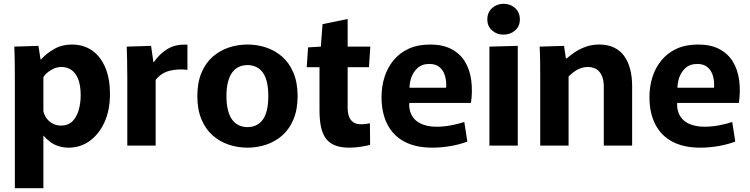

<svg xmlns="http://www.w3.org/2000/svg" viewBox="-20 -765 3940 1009"><path d="M58 -344Q58 -388 57.5 -434.5Q57 -481 55 -520L182 -524L193 -453H196Q225 -485 265.5 -508Q306 -531 357 -531Q420 -531 465 -499Q510 -467 534 -408.5Q558 -350 558 -272Q558 -186 529 -122.5Q500 -59 451 -24Q402 11 341 11Q312 11 287.5 3Q263 -5 243.5 -19.5Q224 -34 209 -52H208V224H58ZM300 -105Q338 -105 360.5 -127.5Q383 -150 393.5 -186.5Q404 -223 404 -264Q404 -317 390.5 -350Q377 -383 354.5 -398Q332 -413 303 -413Q283 -413 265 -405.5Q247 -398 232 -386Q217 -374 208 -360V-182Q211 -163 223.5 -145Q236 -127 256 -116Q276 -105 300 -105Z M649 0V-357Q649 -410 648 -448Q647 -486 646 -520L774 -524L786 -439H789Q818 -482 861 -508Q904 -534 965 -530V-398Q915 -404 871 -393Q827 -382 798 -345V0Z M1281 11Q1230 11 1183 -4.5Q1136 -20 1098.5 -52.5Q1061 -85 1039 -137Q1017 -189 1017 -260Q1017 -331 1039 -383Q1061 -435 1098.5 -467.5Q1136 -500 1183 -515.5Q1230 -531 1281 -531Q1331 -531 1378 -515.5Q1425 -500 1462.5 -467.5Q1500 -435 1522 -383Q1544 -331 1544 -260Q1544 -189 1522 -137Q1500 -85 1462.5 -52.5Q1425 -20 1378 -4.5Q1331 11 1281 11ZM1281 -97Q1305 -97 1325.5 -106.5Q1346 -116 1360.5 -135.5Q1375 -155 1382.5 -186Q1390 -217 1390 -260Q1390 -303 1382.5 -334Q1375 -365 1360.5 -384.5Q1346 -404 1325.5 -413.5Q1305 -423 1281 -423Q1256 -423 1235.5 -413.5Q1215 -404 1200.5 -384.5Q1186 -365 1178 -334Q1170 -303 1170 -260Q1170 -217 1178 -186Q1186 -155 1200.5 -135.5Q1215 -116 1235.5 -106.5Q1256 -97 1281 -97Z M1816 11Q1767 11 1736 -3Q1705 -17 1688.5 -43Q1672 -69 1665.5 -105Q1659 -141 1659 -186V-412H1592L1599 -516L1666 -520L1675 -638L1807 -665V-520H1926L1919 -412H1807V-200Q1807 -174 1813.5 -154.5Q1820 -135 1835.5 -123.5Q1851 -112 1878 -112Q1891 -112 1902 -113.5Q1913 -115 1924 -117L1925 -4Q1909 1 1877 6Q1845 11 1816 11Z M2253 11Q2165 11 2105.5 -20.5Q2046 -52 2015.5 -112Q1985 -172 1985 -255Q1985 -310 2000.5 -359.5Q2016 -409 2048 -448Q2080 -487 2128 -509Q2176 -531 2241 -531Q2307 -531 2352.5 -507Q2398 -483 2423.5 -441Q2449 -399 2456.5 -343Q2464 -287 2455 -224H2064L2143 -283Q2123 -222 2135 -181Q2147 -140 2183.5 -119.5Q2220 -99 2274 -99Q2312 -99 2351.5 -106.5Q2391 -114 2420 -124L2436 -21Q2397 -6 2348 2.5Q2299 11 2253 11ZM2065 -304H2324Q2325 -308 2325 -311.5Q2325 -315 2325 -318Q2325 -349 2316 -374Q2307 -399 2287.5 -414Q2268 -429 2236 -429Q2197 -429 2172.5 -406Q2148 -383 2138 -346.5Q2128 -310 2135 -269Z M2552 -520 2701 -524V0H2552ZM2626 -583Q2591 -583 2566 -605Q2541 -627 2541 -663Q2541 -700 2566 -722.5Q2591 -745 2626 -745Q2662 -745 2687 -722.5Q2712 -700 2712 -663Q2712 -627 2687 -605Q2662 -583 2626 -583Z M2819 -354Q2819 -402 2818.5 -443Q2818 -484 2816 -520L2944 -524L2954 -458H2958Q2975 -473 3000 -490Q3025 -507 3057.5 -519Q3090 -531 3129 -531Q3173 -531 3206 -515.5Q3239 -500 3260 -471Q3281 -442 3291.5 -402Q3302 -362 3302 -312V0H3153V-308Q3153 -337 3146.5 -357Q3140 -377 3128.5 -389.5Q3117 -402 3102 -407.5Q3087 -413 3071 -413Q3048 -413 3029 -405.5Q3010 -398 2995 -386.5Q2980 -375 2968 -363V0H2819Z M3661 11Q3573 11 3513.5 -20.5Q3454 -52 3423.5 -112Q3393 -172 3393 -255Q3393 -310 3408.5 -359.5Q3424 -409 3456 -448Q3488 -487 3536 -509Q3584 -531 3649 -531Q3715 -531 3760.5 -507Q3806 -483 3831.5 -441Q3857 -399 3864.5 -343Q3872 -287 3863 -224H3472L3551 -283Q3531 -222 3543 -181Q3555 -140 3591.5 -119.5Q3628 -99 3682 -99Q3720 -99 3759.5 -106.5Q3799 -114 3828 -124L3844 -21Q3805 -6 3756 2.5Q3707 11 3661 11ZM3473 -304H3732Q3733 -308 3733 -311.5Q3733 -315 3733 -318Q3733 -349 3724 -374Q3715 -399 3695.5 -414Q3676 -429 3644 -429Q3605 -429 3580.5 -406Q3556 -383 3546 -346.5Q3536 -310 3543 -269Z"/></svg>

Font: Murecho Thin SemiBold
Style: Regular
Weight: 600
Version: Version 1.010